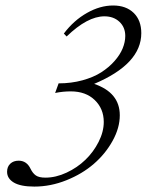

<svg xmlns="http://www.w3.org/2000/svg" viewBox="-20 -671 537 702"><path d="M105.5 11.2Q55.7 11.2 30.8 -3.4Q5.9 -18.1 5.9 -43Q5.9 -61.5 17.6 -72.5Q29.3 -83.5 48.3 -83.5Q77.6 -83.5 91.8 -53.7Q99.6 -37.6 111.1 -29.5Q122.6 -21.5 146 -21.5Q184.1 -21.5 223.4 -39.8Q262.7 -58.1 292.2 -86.7Q321.8 -115.2 340.6 -152.3Q359.4 -189.5 359.4 -225.1Q359.4 -273.4 326.4 -305.2Q293.5 -336.9 238.8 -336.9Q210 -336.9 181.6 -331.1L194.3 -366.2Q240.7 -366.2 281.5 -377.4Q322.3 -388.7 350.3 -406.7Q378.4 -424.8 398.7 -447.8Q418.9 -470.7 428.5 -494.1Q438 -517.6 438 -539.6Q438 -571.3 416.7 -591.3Q395.5 -611.3 361.8 -611.3Q299.8 -611.3 223.6 -537.6L213.4 -548.3Q249.5 -596.2 297.6 -623.5Q345.7 -650.9 393.6 -650.9Q440.9 -650.9 468.8 -623.8Q496.6 -596.7 496.6 -549.8Q496.6 -437 324.2 -364.3Q418 -332.5 418 -249.5Q418 -203.6 391.8 -156.2Q365.7 -108.9 323.2 -72Q280.8 -35.2 222.9 -12Q165 11.2 105.5 11.2Z"/></svg>

Font: Elstob Light
Style: Italic
Weight: 300
Italic angle: -20°
Designer: Peter S. Baker
Version: Version 1.015